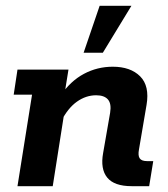

<svg xmlns="http://www.w3.org/2000/svg" viewBox="-20 -639 578 659"><path d="M40 0 90 -314H27L40 -400H215L195 -276L188 -311Q222 -361 268 -385.5Q314 -410 367 -410Q428 -410 461 -377Q494 -344 483 -279L457 -126Q453 -105 459.5 -95.5Q466 -86 485 -86H506L492 0H432Q372 0 348 -29.5Q324 -59 334 -114L358 -252Q363 -283 350.5 -297.5Q338 -312 310 -312Q275 -312 244 -290Q213 -268 190 -223L206 -286L161 0ZM267 -458 322 -619H431L333 -458Z"/></svg>

Font: Rokkitt SemiBold
Style: Bold Italic
Weight: 700
Italic angle: -9°
Version: Version 3.103